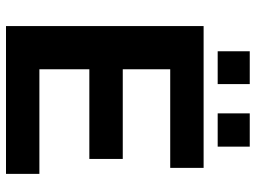

<svg xmlns="http://www.w3.org/2000/svg" viewBox="-126 -726 852 640"><g transform="rotate(90 300.0 -406.0)"><path d="M66.9 0V-658.7H539.6V-547.4H210.9V-389.2H509.8V-277.8H210.9V-111.3H559.6V0ZM357.9 -705.6V-812.5H468.8V-705.6ZM150.9 -705.6V-812.5H260.3V-705.6Z"/></g></svg>

Font: Liberation Mono
Style: Bold
Weight: 700
Monospace: yes
Designer: Steve Matteson
Foundry: Ascender Corporation
Version: Version 2.1.5